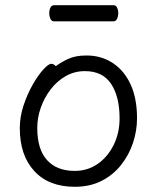

<svg xmlns="http://www.w3.org/2000/svg" viewBox="-20 -699 602 737"><path d="M187 -617Q178 -617 173.5 -627Q169 -637 169 -649Q169 -660 173.5 -669.5Q178 -679 188 -679H416Q425 -679 429.5 -669.5Q434 -660 434 -648Q434 -637 429.5 -627Q425 -617 415 -617ZM194 -445Q214 -460 242 -473Q270 -486 312 -486Q369 -486 413 -457Q457 -428 481.5 -374.5Q506 -321 506 -245Q506 -197 490.5 -150.5Q475 -104 444.5 -65.5Q414 -27 369.5 -4.5Q325 18 267 18Q167 18 111.5 -42.5Q56 -103 56 -207Q56 -251 70.5 -294.5Q85 -338 105.5 -374Q126 -410 146 -432Q166 -454 177 -454Q187 -454 194 -445ZM267 -43Q316 -43 354.5 -69.5Q393 -96 416 -142Q439 -188 439 -245Q439 -328 406.5 -377Q374 -426 306 -426Q266 -426 232.5 -407Q199 -388 174.5 -356Q150 -324 136.5 -285.5Q123 -247 123 -208Q123 -126 160.5 -84.5Q198 -43 267 -43Z"/></svg>

Font: Moon Stars Kai HW
Style: Regular
Weight: 400
Designer: GuiWonder
Version: Version 1.101